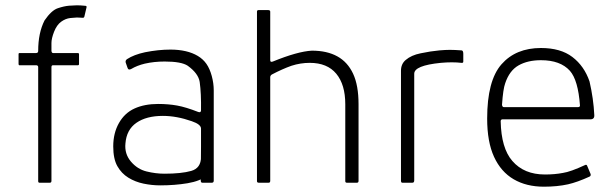

<svg xmlns="http://www.w3.org/2000/svg" viewBox="-20 -689 2317 724"><path d="M124 -6V-437Q123 -443 116 -443H53Q50 -443 50 -448V-485Q50 -489 54 -489H116Q124 -489 124 -497Q124 -565 148 -612Q174 -650 198 -658Q222 -666 240.5 -667.5Q259 -669 270 -669Q283 -669 303 -667Q308 -666 306 -660L298 -626Q296 -621 291 -622Q281 -623 270 -623Q263 -623 245 -621Q227 -619 210.5 -607Q194 -595 184 -569.5Q174 -544 174 -527V-497Q175 -489 180 -489H272Q278 -489 278 -485V-448Q278 -443 274 -443H180Q174 -443 174 -436V-7Q174 0 168 0H129Q124 0 124 -6Z M703 -232Q646 -252 594 -252Q532 -252 494.5 -226Q457 -200 453 -148Q449 -109 473.5 -80Q498 -51 532.5 -42.5Q567 -34 600 -34Q664 -34 701 -44.5Q738 -55 738 -97V-204Q738 -220 703 -232ZM786 -99Q786 -48 760.5 -27Q735 -6 687 2Q639 10 584 10Q553 10 521.5 3.5Q490 -3 464 -19Q438 -35 422.5 -62.5Q407 -90 407 -137Q407 -187 428.5 -225Q450 -263 487.5 -280Q525 -297 576 -297Q615 -297 648 -291Q681 -285 727 -267Q737 -263 738 -272Q739 -337 733 -380Q728 -412 688 -441Q664 -457 601 -457Q561 -457 526 -449Q497 -442 475 -429Q464 -423 461 -433L454 -453Q452 -461 459 -466Q485 -483 527 -492Q577 -502 623 -502Q654 -502 680 -496Q706 -490 726 -478Q746 -466 758.5 -448Q771 -430 778.5 -402.5Q786 -375 786 -348ZM738 -136H786V-8Q786 0 779 0H743Q737 0 737 -8Z M1009 -457Q1102 -495 1156 -498Q1213 -498 1252 -476.5Q1291 -455 1311.5 -411Q1332 -367 1332 -296V-7Q1332 0 1326 0H1288Q1282 0 1282 -6V-296Q1282 -370 1248 -411Q1214 -452 1148 -452Q1113 -452 1079 -441Q1045 -429 1005 -408Q1000 -405 999 -399V-7Q999 0 993 0H956Q949 0 949 -6V-645Q949 -651 955 -651H991Q999 -651 999 -645V-462Q999 -453 1009 -457Z M1492 -8V-422Q1492 -448 1510 -463Q1531 -481 1566 -488Q1604 -496 1637 -499Q1660 -501 1676.5 -501Q1693 -501 1721 -499Q1727 -498 1727 -486V-457Q1727 -451 1720 -452Q1686 -456 1642 -452Q1542 -442 1542 -411V-9Q1542 0 1535 0H1497Q1492 0 1492 -8Z M2167 -291Q2160 -387 2129 -422Q2093 -462 2020 -462Q1970 -462 1935.5 -442.5Q1901 -423 1885 -375Q1877 -353 1873 -294Q1874 -285 1880 -285H2159Q2167 -285 2167 -291ZM1868 -232Q1870 -130 1912 -82Q1956 -31 2035 -31Q2072 -31 2103 -37Q2131 -41 2187 -67Q2192 -69 2194 -64L2207 -33Q2209 -26 2203 -23Q2157 -2 2122 6Q2081 15 2031 15Q1965 15 1917 -13Q1869 -41 1843 -97.5Q1817 -154 1817 -242Q1817 -385 1871 -446.5Q1925 -508 2020 -508Q2094 -508 2138.5 -474Q2183 -440 2203 -382Q2218 -317 2221 -255Q2222 -239 2206 -239H1874Q1868 -238 1868 -232Z"/></svg>

Font: Vivano Light
Style: Regular
Weight: 300
Designer: Joe Prince, Josias Burgherr
Version: Version 2.064;September 19, 2022;FontCreator 14.0.0.2877 64-